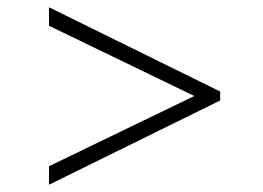

<svg xmlns="http://www.w3.org/2000/svg" viewBox="-20 -593 715 522"><path d="M113.3 -90.8V-141.1L508.3 -332L113.3 -522.9V-573.2L578.6 -344.2V-319.8Z"/></svg>

Font: Liberation Serif
Style: Italic
Weight: 400
Italic angle: -16.333°
Designer: Steve Matteson
Foundry: Ascender Corporation
Version: Version 2.1.5